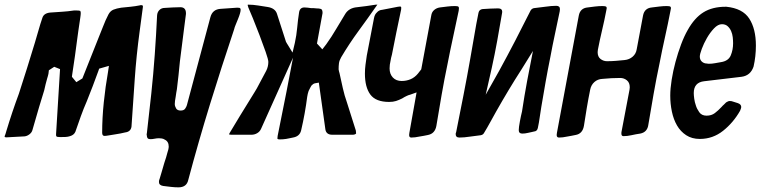

<svg xmlns="http://www.w3.org/2000/svg" viewBox="-62 -590 3281 825"><path d="M148 -288 147 -280Q147 -276 145 -268Q144 -264 143 -260.5Q142 -257 141 -254Q137 -241 134 -228Q131 -215 128 -202Q123 -184 117 -166Q111 -148 106 -130L77 -30Q74 -20 64 -12.5Q54 -5 43 -4Q24 -3 5.5 -2Q-13 -1 -31 0Q-33 0 -36.5 0Q-40 0 -42 -2V-5Q-40 -9 -38.5 -14Q-37 -19 -35 -26Q-10 -109 19 -187Q37 -242 54 -296.5Q71 -351 88 -407Q96 -433 103.5 -460Q111 -487 120 -513Q126 -533 153 -536Q179 -538 204.5 -539.5Q230 -541 256 -545H267Q279 -545 283 -543Q283 -542 284 -540Q285 -538 285 -535Q285 -527 283 -514Q281 -501 279 -487Q277 -471 274.5 -456.5Q272 -442 271 -431Q266 -389 260 -349Q254 -309 248 -268L247 -260L266 -237L292 -253L360 -424Q371 -450 381 -476.5Q391 -503 404 -528Q412 -543 425.5 -548.5Q439 -554 459 -557Q479 -559 499 -561Q519 -563 539 -567Q540 -567 541 -567.5Q542 -568 543 -568Q549 -568 551 -566L552 -565V-563V-560L538 -455Q524 -352 517 -250.5Q510 -149 503 -46Q500 -24 476 -21Q468 -19 455.5 -16.5Q443 -14 429 -12Q415 -10 404 -8Q393 -6 387 -6Q377 -6 377 -20Q377 -83 384 -150.5Q391 -218 402 -280L406 -307L364 -295L361 -286Q349 -253 336.5 -220Q324 -187 311 -155Q297 -123 285.5 -91Q274 -59 263 -27L262 -24Q256 -10 239 -5Q230 -2 220 -1.5Q210 -1 197 -1Q183 -1 180.5 -4Q178 -7 179 -15L196 -293L171 -303Z M621 192Q621 184 624 178Q626 173 631.5 153Q637 133 644 110Q648 98 651.5 87Q655 76 657 67Q659 62 661 53.5Q663 45 663 40Q663 18 646 10Q640 6 633 5Q626 4 621 4Q612 4 602.5 6Q593 8 584 8Q576 8 572.5 4Q569 0 568 -14L569 -17Q574 -60 578.5 -102Q583 -144 588 -187Q597 -272 603 -355.5Q609 -439 613 -524Q614 -538 623 -547Q632 -556 646 -556Q663 -557 679.5 -558Q696 -559 713 -559Q737 -559 737 -533V-530Q735 -514 733 -499Q731 -484 729 -468Q724 -433 720 -397Q716 -361 711 -326Q708 -296 705 -266Q702 -236 698 -206Q697 -200 695.5 -192Q694 -184 693 -175Q691 -165 690 -156.5Q689 -148 689 -143Q689 -134 694.5 -124.5Q700 -115 714 -115Q728 -115 733.5 -123Q739 -131 741 -138L842 -516Q851 -550 886 -552L957 -557Q968 -557 970 -554.5Q972 -552 972 -548Q972 -536 961 -509Q956 -496 951 -484.5Q946 -473 944 -464Q890 -303 840.5 -142.5Q791 18 747 183Q740 215 705 215Q689 215 672 213Q655 211 639 209Q621 206 621 192Z M1197 -342 1060 -37Q1055 -25 1043.5 -18Q1032 -11 1018 -11H934Q928 -11 925 -12Q922 -12 922 -13L925 -19Q947 -56 969 -92Q991 -128 1014 -165Q1023 -180 1032.5 -195Q1042 -210 1050 -226Q1058 -241 1066 -256Q1074 -271 1082 -286Q1091 -304 1091 -324Q1091 -334 1079.5 -367Q1068 -400 1053.5 -438Q1039 -476 1025 -510.5Q1011 -545 1005 -558Q1005 -559 1003 -565Q1003 -567 1002 -569Q1003 -569 1003 -569.5Q1003 -570 1004 -570Q1025 -570 1046.5 -566.5Q1068 -563 1088 -560Q1120 -555 1128 -531L1166 -413Q1166 -411 1170 -405Q1173 -399 1173 -400L1195 -364L1205 -406Q1212 -438 1215 -471Q1218 -504 1223 -536Q1226 -558 1246 -558Q1254 -558 1260.5 -557Q1267 -556 1275 -555Q1280 -555 1286 -555Q1292 -555 1297 -554Q1310 -554 1317 -551.5Q1324 -549 1324 -534L1300 -403L1323 -378L1340 -400Q1363 -432 1382.5 -465.5Q1402 -499 1422 -531Q1438 -556 1472 -559Q1492 -561 1512.5 -564Q1533 -567 1553 -570H1555H1560L1558 -568Q1519 -512 1479 -457.5Q1439 -403 1404 -344Q1396 -330 1394.5 -318.5Q1393 -307 1393 -292Q1394 -288 1394.5 -284Q1395 -280 1397 -275Q1404 -243 1411 -211.5Q1418 -180 1429 -149L1467 -29Q1467 -27 1467.5 -24Q1468 -21 1468 -18V-16Q1463 -11 1453 -11H1366Q1339 -11 1336 -35L1308 -235L1291 -232Q1283 -230 1276 -222Q1272 -216 1271 -213L1264 -199Q1262 -194 1260.5 -187Q1259 -180 1258 -174Q1249 -103 1232 -30Q1226 -4 1197 1Q1190 3 1182.5 4Q1175 5 1167 7Q1160 8 1153.5 8.5Q1147 9 1140 9Q1133 9 1131 7Q1130 7 1130 5Q1130 -2 1131 -6Q1140 -54 1150 -101Q1160 -148 1169 -196Z M1728 -193 1700 -183Q1696 -182 1693 -181Q1690 -180 1686 -178Q1681 -176 1676 -173Q1671 -170 1666 -167Q1652 -160 1639.5 -156Q1627 -152 1610 -152Q1553 -152 1529.5 -183.5Q1506 -215 1506 -274Q1506 -293 1508.5 -312Q1511 -331 1514 -351Q1522 -392 1529.5 -431.5Q1537 -471 1545 -512Q1548 -528 1557 -536Q1566 -547 1581 -548L1648 -561Q1650 -561 1652.5 -561.5Q1655 -562 1657 -562Q1662 -562 1662 -557Q1662 -549 1661 -546Q1651 -498 1641 -450.5Q1631 -403 1622 -355Q1620 -348 1618.5 -341.5Q1617 -335 1616 -328Q1614 -320 1613 -312Q1612 -304 1612 -296Q1612 -272 1626 -257Q1640 -242 1664 -242Q1684 -242 1702 -249.5Q1720 -257 1734 -274L1748 -292L1791 -523Q1793 -538 1803.5 -547Q1814 -556 1828 -558Q1844 -560 1860.5 -562Q1877 -564 1893 -564Q1905 -564 1908 -561Q1909 -560 1909 -559Q1910 -558 1910 -555Q1910 -548 1909 -544Q1897 -486 1884.5 -429Q1872 -372 1861 -315Q1847 -248 1835.5 -182Q1824 -116 1813 -49Q1807 -16 1777 -10Q1769 -8 1759.5 -6.5Q1750 -5 1739 -3Q1730 -1 1721.5 0Q1713 1 1705 1Q1696 1 1696 -10Q1696 -12 1696.5 -14.5Q1697 -17 1697 -19Z M2025 -183 2083 -286Q2118 -350 2151.5 -414.5Q2185 -479 2218 -545Q2223 -553 2232 -555Q2253 -557 2280.5 -561Q2308 -565 2328 -565Q2344 -565 2344 -551Q2344 -548 2343.5 -545.5Q2343 -543 2343 -541Q2333 -492 2322.5 -443.5Q2312 -395 2303 -346Q2292 -292 2282.5 -238.5Q2273 -185 2264 -131Q2260 -108 2257 -85.5Q2254 -63 2249 -40Q2246 -26 2233 -25Q2227 -23 2220 -22Q2213 -21 2206 -19Q2194 -16 2182 -16Q2167 -16 2167 -31Q2167 -42 2172 -69Q2174 -80 2176.5 -91.5Q2179 -103 2181 -111Q2186 -144 2191.5 -177Q2197 -210 2203 -242L2228 -371L2179 -292Q2150 -247 2123 -202Q2096 -157 2070 -111Q2057 -88 2044.5 -65Q2032 -42 2018 -19Q2014 -11 2004 -9Q1984 -7 1958 -3Q1932 1 1912 1Q1896 1 1896 -14Q1896 -18 1898 -22Q1914 -102 1929.5 -181Q1945 -260 1959 -340Q1968 -389 1976 -437.5Q1984 -486 1994 -535Q1997 -549 2011 -551Q2028 -552 2044.5 -553Q2061 -554 2078 -554Q2096 -554 2096 -539Q2096 -537 2095.5 -535.5Q2095 -534 2095 -532Q2085 -473 2074.5 -415Q2064 -357 2051 -298Z M2543 -561Q2544 -560 2544 -559Q2545 -558 2545 -555Q2545 -552 2543 -544Q2535 -502 2525 -460Q2515 -418 2507 -376Q2507 -374 2506.5 -371Q2506 -368 2506 -366Q2506 -346 2518.5 -336.5Q2531 -327 2546 -327Q2565 -327 2584 -328.5Q2603 -330 2622 -332Q2642 -334 2656.5 -346.5Q2671 -359 2674 -379L2701 -523Q2707 -555 2739 -558Q2755 -560 2771.5 -562Q2788 -564 2803 -564Q2816 -564 2819 -561Q2820 -560 2820 -559Q2821 -558 2821 -555Q2821 -552 2819 -544Q2808 -487 2795.5 -431Q2783 -375 2772 -318Q2758 -252 2746.5 -186.5Q2735 -121 2724 -55Q2720 -22 2689 -16Q2680 -15 2670.5 -13Q2661 -11 2651 -9Q2642 -7 2633.5 -6Q2625 -5 2617 -5Q2608 -5 2608 -16Q2608 -23 2609 -26L2643 -205Q2643 -207 2643.5 -210Q2644 -213 2644 -215Q2644 -235 2631.5 -245Q2619 -255 2603 -255Q2584 -255 2565 -254Q2546 -253 2526 -251Q2506 -250 2492 -237.5Q2478 -225 2474 -205Q2466 -166 2459.5 -127Q2453 -88 2447 -49Q2441 -15 2411 -10Q2403 -8 2393.5 -6.5Q2384 -5 2374 -3Q2365 -1 2356.5 0Q2348 1 2340 1Q2330 1 2330 -10Q2330 -12 2330.5 -14.5Q2331 -17 2331 -19L2425 -523Q2431 -555 2463 -558Q2478 -560 2494.5 -562Q2511 -564 2527 -564Q2539 -564 2543 -561Z M2945 7Q2911 7 2886.5 -9Q2862 -25 2847 -51Q2832 -77 2825 -110.5Q2818 -144 2818 -179Q2818 -209 2824 -247Q2830 -285 2840.5 -324Q2851 -363 2864.5 -399Q2878 -435 2893 -461Q2922 -513 2960.5 -537Q2999 -561 3056 -561H3059Q3129 -554 3157.5 -510Q3186 -466 3186 -394Q3186 -371 3183.5 -348.5Q3181 -326 3176 -304Q3163 -265 3124 -260L2964 -241Q2919 -236 2919 -190Q2919 -181 2921 -166Q2923 -151 2928 -137Q2932 -123 2942.5 -108Q2953 -93 2974 -93Q2995 -93 3009.5 -104Q3024 -115 3038 -130Q3041 -133 3043.5 -136Q3046 -139 3049 -141L3058 -150Q3067 -156 3074 -156Q3082 -156 3089 -153Q3094 -151 3098.5 -150Q3103 -149 3108 -147Q3123 -142 3123 -130Q3123 -126 3118 -114Q3089 -63 3045 -28Q3001 7 2945 7ZM2976 -317Q2979 -316 2985 -316Q2997 -316 3010.5 -318.5Q3024 -321 3036 -323Q3068 -328 3078 -352Q3088 -376 3088 -404Q3088 -416 3086.5 -430Q3085 -444 3079.5 -456.5Q3074 -469 3064.5 -477.5Q3055 -486 3040 -486Q3023 -486 3006 -468Q2989 -450 2975.5 -426.5Q2962 -403 2953.5 -380Q2945 -357 2945 -347Q2945 -333 2954 -325Q2963 -317 2976 -317Z"/></svg>

Font: Bangerz
Style: Regular
Weight: 400
Designer: vernon adams
Foundry: Vernon Adams
Version: Version 2.10;February 7, 2025;FontCreator 13.0.0.2683 64-bit